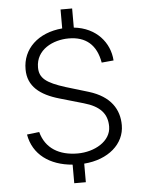

<svg xmlns="http://www.w3.org/2000/svg" viewBox="-62 -882 773 1040"><g transform="rotate(-5 325.0 -362.0)"><path d="M583 -181C583 -267 538 -340 421 -376L298 -413C193 -446 158 -474 158 -532C158 -629 252 -674 337 -674C430 -674 487 -626 504 -528L569 -534C563 -631 492 -717 370 -730V-834H307V-731C175 -720 89 -638 90 -527C90 -435 155 -384 260 -354L388 -317C476 -292 514 -249 514 -180C514 -99 423 -49 332 -49C232 -49 158 -92 134 -183L67 -175C86 -65 175 -1 299 9V110H362V9C494 -1 583 -79 583 -181Z"/></g></svg>

Font: United Sans ExtraLight
Style: Regular
Weight: 200
Designer: Pablo Impallari, Rodrigo Fuenzalida (Modified by Dan O. Williams)
Version: Version 1.000;PS 001.000;hotconv 1.0.88;makeotf.lib2.5.64775